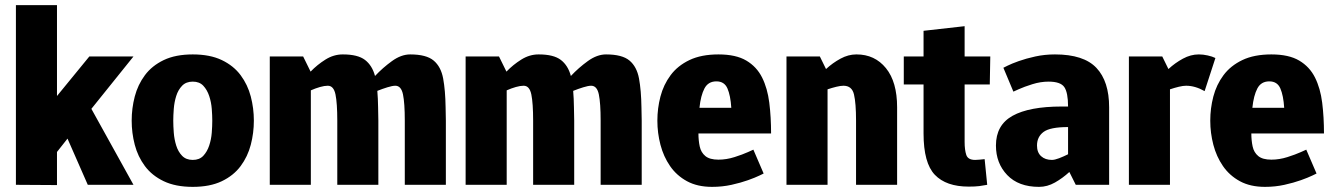

<svg xmlns="http://www.w3.org/2000/svg" viewBox="-20 -720 5197 748"><path d="M202 1 42 0V-700H202V-346L328 -500H500L336 -296L500 0H322L243 -180L202 -128Z M493 -250Q493 -298 505 -344Q517 -390 544.5 -427Q572 -464 618 -486Q664 -508 731 -508Q798 -508 844 -486Q890 -464 917.5 -427Q945 -390 957 -344Q969 -298 969 -250Q969 -202 957 -156Q945 -110 917.5 -73Q890 -36 844 -14Q798 8 731 8Q664 8 618 -14Q572 -36 544.5 -73Q517 -110 505 -156Q493 -202 493 -250ZM655 -250Q655 -229 657 -203Q659 -177 666.5 -153Q674 -129 689.5 -113Q705 -97 731 -97Q757 -97 772 -113Q787 -129 795 -153Q803 -177 805 -203Q807 -229 807 -250Q807 -270 805 -296Q803 -322 795 -346Q787 -370 772 -386Q757 -402 731 -402Q705 -402 689.5 -386Q674 -370 666.5 -346Q659 -322 657 -296Q655 -270 655 -250Z M1717 -250V0H1557V-250Q1557 -318 1550 -352Q1543 -386 1520 -386Q1509 -386 1489.5 -380Q1470 -374 1450 -366Q1451 -351 1452 -335Q1453 -319 1453 -302L1454 -250V0H1294V-250Q1294 -318 1287 -352Q1280 -386 1257 -386Q1244 -386 1226.5 -381Q1209 -376 1191 -368V0H1031V-500H1161L1190 -441Q1216 -468 1248 -488Q1280 -508 1315 -508H1316Q1374 -508 1402 -486.5Q1430 -465 1441 -424Q1471 -456 1507 -482Q1543 -508 1578 -508Q1641 -508 1669.5 -484Q1698 -460 1706.5 -414Q1715 -368 1716 -302Z M2480 -250V0H2320V-250Q2320 -318 2313 -352Q2306 -386 2283 -386Q2272 -386 2252.5 -380Q2233 -374 2213 -366Q2214 -351 2215 -335Q2216 -319 2216 -302L2217 -250V0H2057V-250Q2057 -318 2050 -352Q2043 -386 2020 -386Q2007 -386 1989.5 -381Q1972 -376 1954 -368V0H1794V-500H1924L1953 -441Q1979 -468 2011 -488Q2043 -508 2078 -508H2079Q2137 -508 2165 -486.5Q2193 -465 2204 -424Q2234 -456 2270 -482Q2306 -508 2341 -508Q2404 -508 2432.5 -484Q2461 -460 2469.5 -414Q2478 -368 2479 -302Z M2754 8Q2697 8 2656.5 -14Q2616 -36 2590.5 -73Q2565 -110 2553 -156Q2541 -202 2541 -250Q2541 -298 2553 -344Q2565 -390 2592.5 -427Q2620 -464 2666 -486Q2712 -508 2779 -508Q2847 -508 2887.5 -484Q2928 -460 2949 -418Q2970 -376 2977 -320Q2984 -264 2984 -200H2701Q2701 -173 2706 -149.5Q2711 -126 2728 -112Q2745 -98 2779 -98Q2810 -98 2841.5 -108Q2873 -118 2894 -127.5Q2915 -137 2915 -137L2955 -44Q2955 -44 2938.5 -36Q2922 -28 2894 -18Q2866 -8 2830 0Q2794 8 2754 8ZM2771 -403Q2739 -403 2724.5 -375.5Q2710 -348 2705 -300H2829Q2826 -348 2814 -375.5Q2802 -403 2771 -403Z M3475 0H3315V-250Q3315 -318 3307 -352Q3299 -386 3266 -386Q3255 -386 3238.5 -382Q3222 -378 3204 -372V0H3044V-500H3174L3198 -451Q3224 -475 3254.5 -491.5Q3285 -508 3316 -508H3317Q3388 -508 3431.5 -454.5Q3475 -401 3475 -302V-250Z M3816 -100 3826 0Q3811 3 3795 5Q3779 7 3754 7Q3666 7 3622 -39Q3578 -85 3578 -200V-391H3501V-500H3578V-600L3738 -618V-500H3838L3836 -391H3738V-167Q3738 -136 3744.5 -116.5Q3751 -97 3779 -97Q3788 -97 3796 -98Q3804 -99 3816 -100Z M4020 -153Q4020 -126 4036 -111.5Q4052 -97 4078 -97Q4089 -97 4106 -103.5Q4123 -110 4141 -119V-225Q4071 -225 4045.5 -206Q4020 -187 4020 -153ZM4028 8Q3948 8 3904 -38Q3860 -84 3860 -153Q3860 -233 3925 -269Q3990 -305 4116 -305H4141Q4141 -359 4126.5 -380.5Q4112 -402 4065 -402Q4034 -402 4002 -392Q3970 -382 3949 -372.5Q3928 -363 3928 -363L3889 -456Q3889 -456 3905 -464Q3921 -472 3949 -482Q3977 -492 4013.5 -500Q4050 -508 4090 -508Q4202 -508 4251.5 -455.5Q4301 -403 4301 -302V0H4171L4146 -50Q4120 -26 4090 -9Q4060 8 4028 8Z M4673 -365Q4636 -386 4601 -386Q4589 -386 4572.5 -382Q4556 -378 4538 -372V0H4378V-500H4508L4532 -451Q4558 -475 4588.5 -491.5Q4619 -508 4650 -508H4651Q4667 -508 4685 -504Q4703 -500 4715 -494Z M4908 8Q4851 8 4810.5 -14Q4770 -36 4744.5 -73Q4719 -110 4707 -156Q4695 -202 4695 -250Q4695 -298 4707 -344Q4719 -390 4746.5 -427Q4774 -464 4820 -486Q4866 -508 4933 -508Q5001 -508 5041.5 -484Q5082 -460 5103 -418Q5124 -376 5131 -320Q5138 -264 5138 -200H4855Q4855 -173 4860 -149.5Q4865 -126 4882 -112Q4899 -98 4933 -98Q4964 -98 4995.5 -108Q5027 -118 5048 -127.5Q5069 -137 5069 -137L5109 -44Q5109 -44 5092.5 -36Q5076 -28 5048 -18Q5020 -8 4984 0Q4948 8 4908 8ZM4925 -403Q4893 -403 4878.5 -375.5Q4864 -348 4859 -300H4983Q4980 -348 4968 -375.5Q4956 -403 4925 -403Z"/></svg>

Font: Epunda Sans ExtraBold
Style: Regular
Weight: 800
Designer: Simon Atzbach
Foundry: typofactur
Version: Version 2.204; ttfautohint (v1.8.4.7-5d5b)